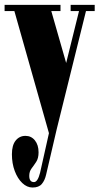

<svg xmlns="http://www.w3.org/2000/svg" viewBox="-22 -544 422 814"><path d="M116 251Q92.5 251 72.5 232Q52.5 213 40.5 181Q28.5 149 28.5 110Q28.5 71.5 44.5 51.8Q60.5 32 86 32Q110.5 32 126 51.2Q141.5 70.5 141.5 102Q141.5 127 131.5 142.2Q121.5 157.5 111.8 170.2Q102 183 102 201.5Q102 228 122 228Q138 228 148 188L185.5 20.5L39 -497H-2.5V-523.5H234.5V-497H195.5L258.5 -277L313 -497H277.5V-523.5H379.5V-497H342.5L218.5 3.5L173.5 196.5Q168 221 155.2 236Q142.5 251 116 251Z"/></svg>

Font: Imbue 50pt Black
Style: Regular
Weight: 900
Designer: Tyler Finck
Foundry: Etcetera Type Company
Version: Version 1.102; ttfautohint (v1.8.3)